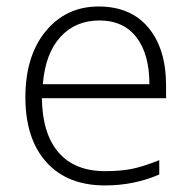

<svg xmlns="http://www.w3.org/2000/svg" viewBox="-20 -561 589 591"><path d="M111.8 -301.8H439.9Q439.9 -394.5 399.9 -446.3Q359.9 -498 286.1 -498Q212.4 -498 166 -447.3Q119.6 -396.5 111.8 -301.8ZM58.1 -260.7Q58.1 -388.7 120.6 -464.8Q183.6 -541 283.2 -541Q382.8 -541 437 -475.6Q491.2 -410.2 491.2 -297.9V-258.8H108.9Q110.4 -149.4 160.2 -91.8Q210 -34.2 303.2 -34.2Q348.6 -34.2 382.8 -40.5Q417 -46.9 470.2 -67.9V-23.9Q392.6 9.8 303.2 9.8Q187.5 9.8 123 -61.5Q58.6 -132.8 58.1 -260.7Z"/></svg>

Font: OpenSans-Light
Style: Regular
Weight: 300
Foundry: Ascender Corporation
Version: Version 1.10